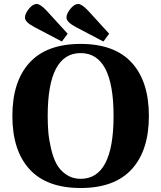

<svg xmlns="http://www.w3.org/2000/svg" viewBox="-20 -927 808 962"><path d="M105 -839Q105 -858 124.5 -882.5Q144 -907 164 -907Q182 -907 214 -873L319 -758L290 -719L153 -791Q105 -816 105 -839ZM313 -839Q313 -858 332.5 -882.5Q352 -907 372 -907Q390 -907 422 -873L527 -758L498 -719L361 -791Q313 -816 313 -839ZM128 -79Q42 -173 42 -346Q42 -519 128 -613Q214 -707 384 -707Q554 -707 640 -613Q726 -519 726 -346Q726 -173 640 -79Q554 15 384 15Q214 15 128 -79ZM219 -346Q219 -304 222 -266.5Q225 -229 235.5 -183.5Q246 -138 263 -106Q280 -74 311.5 -52.5Q343 -31 384 -31Q549 -31 549 -346Q549 -661 384 -661Q219 -661 219 -346Z"/></svg>

Font: Heuristica
Style: Bold
Weight: 700
Version: Version 1.0.2